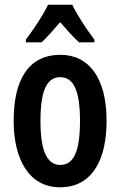

<svg xmlns="http://www.w3.org/2000/svg" viewBox="-20 -786 512 816"><path d="M287 -766H184C166 -726 123 -661 90 -618V-606H157C178 -626 206 -657 236 -692C265 -658 291 -628 316 -606H381V-618C345 -665 309 -721 287 -766ZM433 -272C433 -455 358 -553 237 -553C98 -553 38 -443 38 -272C38 -113 101 10 235 10C377 10 433 -115 433 -272ZM152 -272C152 -397 177 -458 236 -458C295 -458 320 -396 320 -272C320 -147 295 -85 236 -85C178 -85 152 -149 152 -272Z"/></svg>

Font: Noto Sans Devanagari ExtraCondensed SemiBold
Style: Regular
Weight: 600
Width: 2
Designer: Jelle Bosma - Monotype Design Team
Foundry: Monotype Imaging Inc.
Version: Version 2.004